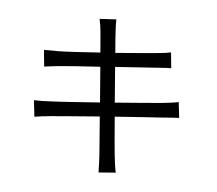

<svg xmlns="http://www.w3.org/2000/svg" viewBox="-88 -892 1176 1041"><g transform="rotate(10 500.0 -371.0)"><path d="M881 -405C860 -399 831 -392 793 -385C742 -376 644 -359 540 -342L508 -533C602 -548 693 -562 738 -569C764 -573 794 -578 809 -579L793 -663C776 -658 751 -652 721 -647C679 -639 590 -624 496 -608C486 -666 479 -708 478 -719C474 -741 471 -769 470 -788L380 -775C387 -754 392 -731 397 -706C399 -693 406 -652 416 -596C322 -581 234 -568 195 -564C163 -561 137 -559 112 -557L129 -468C151 -473 178 -479 210 -485C248 -492 335 -506 429 -520L461 -329C349 -311 243 -294 194 -288C168 -284 130 -280 106 -279L124 -191C146 -197 174 -203 213 -210C260 -218 363 -236 473 -254C490 -153 503 -70 507 -48C512 -18 515 12 519 46L611 31C602 3 595 -32 589 -61C584 -84 570 -167 553 -267C654 -283 752 -299 808 -307C845 -313 877 -319 898 -321Z"/></g></svg>

Font: Noto Sans Japanese Regular
Style: Regular
Weight: 400
Designer: Ryoko NISHIZUKA (kana & ideographs); Paul D. Hunt (Latin, Greek & Cyrillic); Wenlong ZHANG (bopomofo); Sandoll Communica
Foundry: Adobe Systems Incorporated
Version: Version 1.000;PS 1;hotconv 1.0.78;makeotf.lib2.5.61930